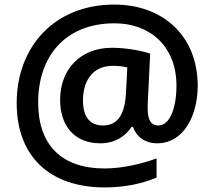

<svg xmlns="http://www.w3.org/2000/svg" viewBox="-20 -734 938 840"><path d="M845 -358C845 -578 692 -714 480 -714C217 -714 53 -528 53 -283C53 -51 196 86 439 86C526 86 603 69 665 43V-41C600 -17 515 3 437 3C249 3 147 -100 147 -286C147 -486 264 -632 481 -632C636 -632 752 -532 752 -359C752 -264 724 -185 673 -185C648 -185 626 -199 626 -260C626 -264 626 -277 627 -295L637 -499C602 -512 531 -525 470 -525C331 -525 243 -430 243 -297C243 -183 306 -107 419 -107C485 -107 530 -140 556 -179H562C575 -138 613 -107 667 -107C787 -107 845 -234 845 -358ZM343 -295C343 -371 378 -446 474 -446C498 -446 521 -443 537 -439L531 -324C526 -242 500 -185 431 -185C377 -185 343 -218 343 -295Z"/></svg>

Font: Noto Sans Tai Tham SemiBold
Style: Regular
Weight: 600
Designer: Monotype Design Team 2013. Revised by David WIlliams 2020
Foundry: Monotype Imaging Inc.
Version: Version 2.002